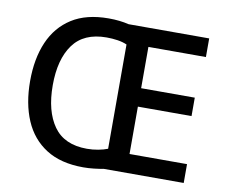

<svg xmlns="http://www.w3.org/2000/svg" viewBox="-80 -824 1101 934"><g transform="rotate(10 470.5 -357.5)"><path d="M384 -725Q439 -725 484 -714H882V-622H598V-418H863V-327H598V-93H882V0H488Q466 4 439.5 7Q413 10 387 10Q276 10 203.5 -36Q131 -82 95.5 -165Q60 -248 60 -359Q60 -470 95.5 -552Q131 -634 202.5 -679.5Q274 -725 384 -725ZM390 -632Q278 -632 225 -559Q172 -486 172 -358Q172 -230 224.5 -156Q277 -82 389 -82Q417 -82 444 -87Q471 -92 491 -100V-615Q471 -624 444.5 -628Q418 -632 390 -632Z"/></g></svg>

Font: Noto Sans Gurmukhi UI Medium
Style: Regular
Weight: 500
Designer: Jelle Bosma - Monotype Design Team
Foundry: Monotype Imaging Inc.
Version: Version 2.004; ttfautohint (v1.8.4.7-5d5b)